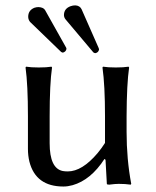

<svg xmlns="http://www.w3.org/2000/svg" viewBox="-20 -678 577 708"><path d="M122.1 -651.9Q140.1 -650.9 146 -641.1L224.1 -502Q225.1 -500 225.1 -498Q223.6 -487.3 211.9 -483.9Q207.5 -484.9 205.1 -486.8L90.8 -597.2Q84 -606 84 -616.2Q84 -640.1 106.9 -649.4Q114.7 -651.9 122.1 -651.9ZM257.8 -658.2Q274.4 -657.2 280.8 -644L343.8 -501Q345.2 -497.6 345.2 -495.1Q342.8 -483.9 331.1 -481.9Q326.7 -482.9 324.2 -484.9L222.2 -606Q216.3 -612.8 215.8 -622.1Q215.8 -646.5 240.7 -655.3Q249 -658.2 257.8 -658.2ZM365.2 -91.8Q314.9 -14.2 247.6 4.9Q230 9.8 213.9 9.8Q111.8 9.8 88.4 -82Q83 -104.5 83 -128.9V-249Q83 -365.2 74.2 -429.2L76.2 -432.1Q94.2 -429.2 123 -429.2Q151.9 -429.2 169.9 -432.1L171.9 -429.2Q163.1 -368.7 163.1 -249V-149.9Q163.1 -57.1 211.4 -47.4Q219.7 -45.9 230 -45.9Q282.7 -45.9 339.8 -113.3Q355.5 -132.3 367.2 -150.9V-249Q367.2 -363.3 357.9 -429.2L359.9 -432.1Q377.9 -429.2 407.2 -429.2Q436 -429.2 454.1 -432.1L456.1 -429.2Q447.3 -368.7 446.8 -249V-191.9Q446.8 -91.3 463.9 0L461.9 2.9Q441.9 0 417.5 0Q404.8 0 382.8 2.9Q374 2.9 374 0L369.1 -88.9Z"/></svg>

Font: Linux Biolinum O
Style: Regular
Weight: 400
Designer: Philipp H. Poll
Foundry: Philipp H. Poll
Version: Version 1.0.4